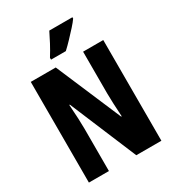

<svg xmlns="http://www.w3.org/2000/svg" viewBox="-217 -1055 1072 1179"><g transform="rotate(-30 319.0 -465.0)"><path d="M576 0H398L200 -473H196Q200 -417 202 -373.5Q204 -330 204 -300V0H62V-714H239L436 -252H440Q437 -304 435 -346Q433 -388 433 -419V-714H576ZM482 -921Q469 -902 445 -875.5Q421 -849 394 -820.5Q367 -792 343 -770H238V-783Q263 -823 282.5 -860Q302 -897 318 -930H482Z"/></g></svg>

Font: Noto Sans ExtraCondensed ExtraBold
Style: Regular
Weight: 800
Width: 2
Designer: Monotype Design Team
Foundry: Monotype Imaging Inc.
Version: Version 2.013; ttfautohint (v1.8.4.7-5d5b)